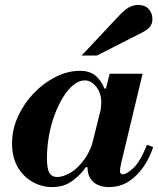

<svg xmlns="http://www.w3.org/2000/svg" viewBox="-20 -750 643 781"><path d="M192 11Q150 11 112.5 -10Q75 -31 52 -70.5Q29 -110 29 -166Q29 -224 53.5 -277Q78 -330 118 -371.5Q158 -413 207 -437.5Q256 -462 305 -462Q342 -462 365.5 -444.5Q389 -427 405 -390H412L389 -299Q390 -309 391 -317.5Q392 -326 392 -333Q392 -372 371 -397.5Q350 -423 326 -423Q301 -423 278.5 -404.5Q256 -386 236.5 -354.5Q217 -323 202 -282.5Q187 -242 179 -197Q171 -152 171 -107Q171 -63 181 -46.5Q191 -30 213 -30Q236 -30 266 -47Q296 -64 324 -103Q352 -142 368 -208L336 -70H329Q311 -42 276 -15.5Q241 11 192 11ZM423 11Q397 11 377.5 2Q358 -7 347 -25Q336 -43 336 -70Q336 -82 339 -97.5Q342 -113 352 -153L426 -450H560L473 -87Q470 -74 469 -65.5Q468 -57 468 -54Q468 -41 480 -41Q495 -41 522.5 -66.5Q550 -92 578 -161L603 -152Q590 -111 565 -73.5Q540 -36 504.5 -12.5Q469 11 423 11ZM312 -524 466 -688Q492 -715 509.5 -722.5Q527 -730 541 -730Q570 -730 585 -713Q600 -696 600 -672Q600 -653 589 -640Q578 -627 549 -613L374 -524Z"/></svg>

Font: Libre Bodoni
Style: Italic
Weight: 400
Italic angle: -13°
Designer: Pablo Impallari, Rodrigo Fuenzalida
Foundry: Impallari Type
Version: Version 2.005;gftools[0.9.23]